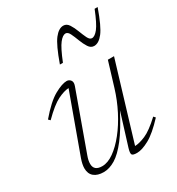

<svg xmlns="http://www.w3.org/2000/svg" viewBox="-163 -766 809 878"><g transform="rotate(-30 241.0 -326.5)"><path d="M281.5 -29.5 334 -198.5Q293 -119.5 257.8 -74Q222.5 -28.5 190.8 -9.2Q159 10 129 10Q96.5 10 78.2 -5.2Q60 -20.5 60 -49.5Q60 -69.5 70 -98L181 -403.5Q156.5 -402.5 122.5 -385.8Q88.5 -369 36.5 -317L27.5 -326Q82.5 -390.5 123.5 -413.2Q164.5 -436 189 -436Q201.5 -436 209.5 -425.8Q217.5 -415.5 210.5 -396.5L101.5 -94.5Q93 -72 93 -54Q93 -17 136.5 -17Q166 -17 198.2 -39.8Q230.5 -62.5 262 -102Q293.5 -141.5 319.8 -192.5Q346 -243.5 363 -299.5L401.5 -426H434L312 -22Q335 -22.5 368 -36.5Q401 -50.5 451 -97L459.5 -87.5Q408 -32 369.5 -11Q331 10 304.5 10Q281.5 10 278 1.8Q274.5 -6.5 281.5 -29.5ZM481.5 -658Q451 -572 427.5 -541.8Q404 -511.5 379.5 -511.5Q362 -511.5 350.8 -529Q339.5 -546.5 331 -569.2Q322.5 -592 314 -609.5Q305.5 -627 293.5 -627Q278.5 -627 260.5 -604.2Q242.5 -581.5 216.5 -516.5H200.5Q231 -602.5 254.5 -632.8Q278 -663 302.5 -663Q320 -663 331.2 -645.5Q342.5 -628 351 -605.2Q359.5 -582.5 368 -565Q376.5 -547.5 388.5 -547.5Q403.5 -547.5 421.5 -570.2Q439.5 -593 465.5 -658Z"/></g></svg>

Font: Newsreader Text ExtraLight
Style: Italic
Weight: 275
Italic angle: -17°
Designer: Hugues Gentile
Foundry: Production Type
Version: Version 1.001